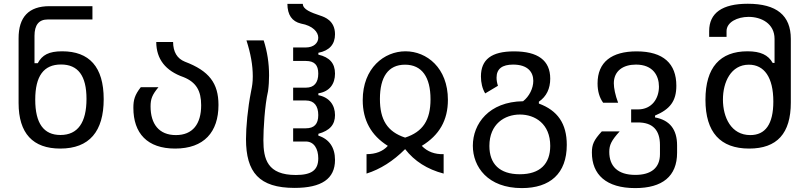

<svg xmlns="http://www.w3.org/2000/svg" viewBox="-20 -780 4254 1008"><path d="M296.4 0C449.7 0 524.4 -90.8 524.4 -259.3C524.4 -429.2 448.7 -510.7 306.2 -510.7C236.3 -510.7 201.2 -491.2 178.2 -448.2H161.1V-591.8C161.1 -648.9 184.1 -677.7 230 -677.7H465.3V-747.6H239.7C131.3 -747.6 77.1 -690.9 77.6 -578.1V-239.3C77.6 -79.6 152.8 0 296.4 0ZM297.4 -71.3C209.5 -71.3 165 -132.3 165 -256.8C165 -380.9 209.5 -441.4 300.3 -441.4C389.6 -441.4 434.1 -382.8 434.1 -260.7C434.1 -137.2 388.7 -71.3 297.4 -71.3Z M899.4 0C1051.3 0 1127 -86.9 1127 -229C1127 -343.3 1077.6 -408.2 950.7 -456.1C909.7 -472.7 889.2 -507.3 888.7 -559.6H800.3C800.8 -469.7 848.6 -408.2 943.8 -375C1010.3 -348.1 1036.1 -303.2 1036.1 -227.5C1036.1 -128.9 991.7 -70.8 903.3 -70.8C814.5 -70.8 770.5 -129.4 770.5 -221.2C770.5 -260.7 778.8 -282.2 812 -322.3H719.2C687 -281.2 680.2 -254.9 680.2 -213.9C680.2 -80.1 753.4 0 899.4 0Z M1526.4 206.5C1668.5 206.5 1738.8 158.7 1738.8 59.6C1738.8 -5.9 1708 -49.8 1651.4 -67.9V-77.6C1711.4 -94.2 1738.8 -125.5 1738.8 -175.8C1738.8 -228.5 1709 -269 1651.4 -280.3V-290C1710.9 -299.3 1738.8 -339.8 1738.8 -393.6C1738.8 -447.8 1710.4 -479.5 1651.4 -493.2V-502.9C1710.4 -514.2 1738.8 -548.3 1738.8 -600.1C1738.8 -671.9 1684.1 -690.4 1662.1 -697.8C1612.3 -714.4 1569.8 -730.5 1569.8 -759.8H1488.8C1489.3 -701.7 1512.7 -667.5 1560.1 -656.2C1623 -645 1650.9 -611.3 1650.9 -582C1650.9 -554.7 1627.4 -530.8 1585.4 -530.8H1519V-460H1585.4C1630.9 -460 1650.9 -439 1650.9 -393.6C1650.9 -345.7 1628.9 -319.8 1586.4 -319.8H1519V-252.4H1586.4C1629.4 -252.4 1650.9 -223.6 1650.9 -175.8C1650.9 -128.9 1629.9 -106.4 1585.4 -106.4H1519V-37.1H1585.4C1629.4 -37.1 1650.9 2.4 1650.9 51.3C1650.9 113.3 1615.7 138.7 1533.2 138.7C1383.8 138.7 1362.8 55.2 1362.8 -43.9C1362.8 -100.6 1369.6 -226.1 1387.2 -301.3C1391.1 -329.6 1392.6 -357.9 1392.6 -383.8C1392.6 -448.2 1383.3 -508.8 1364.3 -567.9H1273.9C1295.9 -499.5 1307.1 -438.5 1307.1 -379.4C1307.1 -346.7 1303.7 -327.6 1298.3 -301.3C1280.3 -210.9 1271.5 -111.8 1271.5 -49.8C1271.5 124.5 1340.3 206.5 1526.4 206.5Z M1904.3 131.3C1976.6 108.4 2043.9 65.9 2106.9 2.9C2155.8 65.9 2223.1 108.9 2309.1 131.3V29.3C2262.7 30.8 2224.1 16.6 2194.3 -14.2C2286.6 -70.3 2331.5 -148.9 2331.5 -255.9C2331.5 -423.8 2220.2 -510.7 2108.9 -510.7C1997.1 -510.7 1884.3 -422.9 1884.3 -254.4C1884.3 -148.9 1928.2 -69.3 2016.1 -14.2C1990.2 14.6 1952.6 29.3 1904.3 29.3ZM2106.9 -57.6C2012.7 -88.4 1974.6 -152.3 1974.6 -260.3C1974.6 -376 2018.1 -440.4 2106.4 -440.4C2195.3 -440.4 2240.2 -375 2240.2 -258.8C2240.2 -149.4 2200.2 -87.9 2106.9 -57.6Z M2719.7 207.5C2867.7 207.5 2955.6 131.3 2955.6 -19.5C2955.6 -131.3 2907.2 -200.2 2809.1 -236.3V-246.1C2849.1 -273.4 2868.7 -314.9 2868.7 -367.2C2868.7 -462.9 2803.7 -510.3 2678.7 -510.3C2559.6 -510.3 2504.9 -467.3 2504.9 -378.4C2504.9 -345.7 2512.2 -314.5 2527.3 -289.6L2594.2 -329.6C2589.4 -344.2 2586.9 -358.9 2586.9 -372.1C2586.9 -418.9 2616.7 -440.9 2673.8 -440.9C2751.5 -440.9 2779.8 -400.9 2779.8 -355.5C2779.8 -315.9 2758.3 -273.4 2726.1 -248.5C2546.4 -246.1 2462.4 -129.9 2462.4 -15.1C2462.4 96.2 2541 207.5 2719.7 207.5ZM2709 134.8C2602.5 134.8 2549.3 80.1 2549.3 -13.7C2549.3 -129.4 2629.9 -178.7 2709.5 -178.7C2789.1 -178.7 2868.7 -129.9 2868.7 -14.2C2868.7 80.1 2815.4 134.8 2709 134.8Z M3314.9 207.5C3457.5 207.5 3534.7 145.5 3534.7 22V-16.6C3534.7 -100.6 3496.1 -149.4 3418.9 -163.6V-173.3C3498 -206.5 3530.8 -249.5 3530.8 -330.1C3530.8 -445.3 3463.4 -510.3 3322.3 -510.3C3190.9 -510.3 3117.2 -454.1 3117.2 -342.3C3117.2 -301.3 3127 -267.6 3146.5 -240.7H3225.1C3210 -280.8 3202.6 -317.4 3202.6 -342.8C3202.6 -408.2 3252 -440.9 3318.8 -440.9C3408.7 -440.9 3439.5 -382.3 3439.5 -325.2C3439.5 -263.2 3402.8 -205.6 3329.1 -205.6H3293.5V-137.2H3329.1C3406.2 -137.2 3444.8 -97.7 3444.8 -18.6V29.3C3444.8 102.1 3397.5 138.2 3315.4 138.2C3222.7 138.2 3178.7 92.3 3178.7 17.6C3178.7 -18.6 3189 -41.5 3233.4 -90.3H3139.6C3097.2 -44.4 3087.4 -21 3087.4 21C3087.4 136.2 3162.1 207.5 3314.9 207.5Z M3913.1 0C4059.6 0 4131.8 -79.6 4131.8 -241.7V-575.7C4131.8 -699.2 4057.1 -760.3 3905.8 -760.3C3771.5 -760.3 3703.1 -711.9 3703.1 -616.7V-586.4H3794.4V-616.7C3794.4 -663.6 3851.1 -691.4 3910.2 -691.4C3976.6 -691.4 4046.4 -656.7 4046.4 -575.7V-449.7H4036.6C4013.2 -491.7 3972.2 -510.7 3904.3 -510.7C3760.3 -510.7 3683.6 -425.8 3683.6 -256.3C3683.6 -85.4 3761.7 0 3913.1 0ZM3918.9 -70.8C3818.4 -70.8 3775.4 -164.1 3775.4 -257.3C3775.4 -349.1 3817.4 -440.4 3911.6 -440.4C3992.2 -440.4 4040 -374 4040 -247.1C4040 -127.4 3997.6 -70.8 3918.9 -70.8Z"/></svg>

Font: Hack
Style: Regular
Weight: 400
Monospace: yes
Designer: Christopher Simpkins
Foundry: Christopher Simpkins
Version: Version 2.010